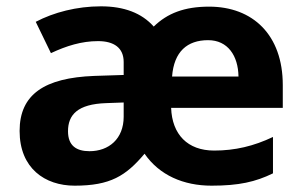

<svg xmlns="http://www.w3.org/2000/svg" viewBox="-20 -577 957 607"><path d="M641 -556C563 -556 509 -535 466 -493C428 -536 372 -557 299 -557C223 -557 150 -538 93 -508L141 -409C190 -432 238 -447 290 -447C340 -447 371 -426 371 -381V-340L278 -337C121 -331 42 -279 42 -163C42 -45 122 10 216 10C329 10 378 -21 437 -91C484 -23 560 10 649 10C735 10 788 -2 843 -29V-144C782 -115 723 -101 657 -101C573 -101 524 -152 521 -236H874V-308C874 -467 779 -556 641 -556ZM638 -450C700 -450 733 -401 734 -335H524C530 -414 572 -450 638 -450ZM316 -251 371 -253V-208C371 -138 324 -99 263 -99C222 -99 195 -116 195 -162C195 -214 225 -248 316 -251Z"/></svg>

Font: Noto Sans Gunjala Gondi
Style: Bold
Weight: 700
Designer: Ek Type
Foundry: Ek Type
Version: Version 1.004